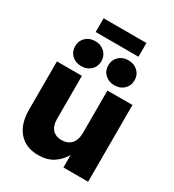

<svg xmlns="http://www.w3.org/2000/svg" viewBox="-207 -988 1015 1117"><g transform="rotate(30 300.5 -429.0)"><path d="M224.1 11.2Q140.1 11.2 93.5 -42.5Q46.9 -96.2 46.9 -191.4V-515.6H214.8V-226.6Q214.8 -180.7 236.8 -156.5Q258.8 -132.3 298.8 -132.3Q338.4 -132.3 362.3 -157.5Q386.2 -182.6 386.2 -235.4V-515.6H554.2V0H388.2V-83.5Q362.3 -39.6 322.3 -14.2Q282.2 11.2 224.1 11.2ZM444.3 -868.7V-776.4H156.7V-868.7ZM182.1 -562Q144 -562 119.1 -585.7Q94.2 -609.4 94.2 -646Q94.2 -682.1 119.1 -705.8Q144 -729.5 182.1 -729.5Q220.7 -729.5 245.6 -705.8Q270.5 -682.1 270.5 -646Q270.5 -609.4 245.6 -585.7Q220.7 -562 182.1 -562ZM404.8 -562Q366.7 -562 341.8 -585.7Q316.9 -609.4 316.9 -646Q316.9 -682.1 341.8 -705.8Q366.7 -729.5 404.8 -729.5Q443.4 -729.5 468.3 -705.8Q493.2 -682.1 493.2 -646Q493.2 -609.4 468.3 -585.7Q443.4 -562 404.8 -562Z"/></g></svg>

Font: Inter Display ExtraBold
Style: Regular
Weight: 800
Designer: Rasmus Andersson
Foundry: rsms
Version: Version 4.000;git-a52131595